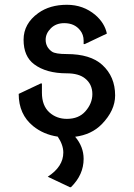

<svg xmlns="http://www.w3.org/2000/svg" viewBox="-20 -567 562 807"><path d="M58.6 -172.4 151.4 -216.3H156.2V-177.2Q156.2 -122.6 188 -94.2Q218.3 -67.4 261.2 -67.4Q311 -67.4 338.9 -99.1Q368.2 -132.3 368.2 -171.4Q368.2 -213.4 336.9 -237.8Q310.1 -258.8 260.7 -258.8Q174.3 -258.8 123.5 -296.9Q79.1 -330.1 79.1 -399.9Q79.1 -467.8 141.1 -512.2Q189.5 -546.9 261.2 -546.9Q330.1 -546.9 380.9 -503.9Q419.9 -470.2 429.2 -425.8L336.4 -381.8H331.5V-396Q331.5 -421.4 316.9 -439.5Q293.5 -469.7 250 -469.7Q215.3 -469.7 193.6 -448Q171.9 -426.3 171.9 -399.9Q171.9 -368.7 198.2 -350.1Q212.9 -339.8 260.7 -339.8Q359.9 -339.8 409.7 -294.4Q463.9 -245.1 463.9 -166Q463.9 -102.5 407.7 -44.9Q364.7 -1 295.9 7.8Q331.5 49.8 331.5 100.6Q331.5 167.5 278.3 219.7H273.4L180.7 175.8Q246.1 133.3 246.1 74.2Q246.1 42 222.7 7.3Q163.1 -1.5 119.1 -37.1Q58.6 -86.4 58.6 -172.4Z"/></svg>

Font: Nova Round
Style: Book
Weight: 400
Version: Version 2.000